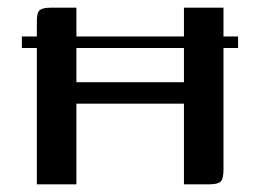

<svg xmlns="http://www.w3.org/2000/svg" viewBox="-20 -480 677 500"><path d="M76 0V-426Q76 -448 84 -454Q92 -460 112 -460H179V-266H459V-460H562V-38Q562 -15 555 -7.5Q548 0 525 0H459V-210H179V0ZM37 -385H600V-355H37Z"/></svg>

Font: Genos Medium
Style: Regular
Weight: 500
Designer: Robert E. Leuschke
Foundry: Robert E. Leuschke
Version: Version 1.010; ttfautohint (v1.8.3)